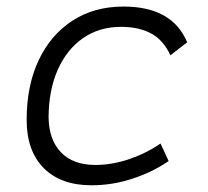

<svg xmlns="http://www.w3.org/2000/svg" viewBox="-20 -547 626 577"><path d="M266.1 -51.3Q316.9 -51.3 368.4 -68.8Q419.9 -86.4 462.4 -115.7L486.8 -63Q439.5 -30.3 378.9 -10.3Q318.4 9.8 254.9 9.8Q162.6 9.8 111.3 -42Q60.1 -93.8 60.1 -186.5Q60.1 -289.6 96.2 -366Q132.3 -442.4 197.8 -484.9Q263.2 -527.3 351.1 -527.3Q497.6 -527.3 542.5 -419.9L492.2 -380.9Q470.7 -426.8 434.1 -446.5Q397.5 -466.3 343.8 -466.3Q278.3 -466.3 229.5 -432.4Q180.7 -398.4 153.6 -337.4Q126.5 -276.4 126 -194.3Q127 -126.5 163.6 -88.9Q200.2 -51.3 266.1 -51.3Z"/></svg>

Font: Cascadia Mono Light
Style: Italic
Weight: 300
Italic angle: -10°
Monospace: yes
Designer: Aaron Bell
Foundry: Saja Typeworks
Version: Version 2404.023; ttfautohint (v1.8.4)